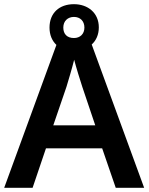

<svg xmlns="http://www.w3.org/2000/svg" viewBox="-20 -899 711 919"><path d="M534 0H670L419 -686C440 -705 453 -733 453 -768C453 -837 401 -879 334 -879C264 -879 217 -837 217 -767C217 -732 229 -704 250 -684L0 0H136L200 -189H469ZM334 -717C301 -717 283 -736 283 -767C283 -799 305 -818 334 -818C363 -818 384 -799 384 -767C384 -736 363 -717 334 -717ZM374 -483 436 -299H235L298 -483C305 -506 325 -572 335 -613C344 -578 365 -510 374 -483Z"/></svg>

Font: Noto Sans Bamum SemiBold
Style: Regular
Weight: 600
Designer: Monotype Design Team
Foundry: Monotype Imaging Inc.
Version: Version 2.002